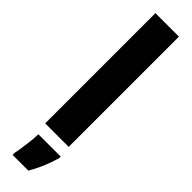

<svg xmlns="http://www.w3.org/2000/svg" viewBox="-337 -738 936 936"><g transform="rotate(45 131.5 -269.5)"><path d="M212 0H50V-760H212ZM218 72Q195 152 155 221H46V207Q50 190 54 163Q58 136 61 108.5Q64 81 64 61H218Z"/></g></svg>

Font: Noto Sans ExtraCondensed Black
Style: Regular
Weight: 900
Width: 2
Designer: Monotype Design Team
Foundry: Monotype Imaging Inc.
Version: Version 2.013; ttfautohint (v1.8.4.7-5d5b)